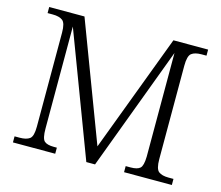

<svg xmlns="http://www.w3.org/2000/svg" viewBox="-101 -846 1126 978"><g transform="rotate(15 462.0 -357.0)"><path d="M43 0V-32H70Q105 -32 122.5 -45Q140 -58 140 -109V-605Q140 -655 122.5 -668.5Q105 -682 70 -682H43V-714H229L464 -92L698 -714H881V-682H855Q820 -682 802.5 -668.5Q785 -655 785 -603V-111Q785 -59 802.5 -45.5Q820 -32 855 -32H881V0H629V-32H655Q690 -32 704.5 -45Q719 -58 720 -106V-653L476 0H430L185 -649V-111Q185 -59 199.5 -45.5Q214 -32 250 -32H266V0Z"/></g></svg>

Font: Noto Serif Gurmukhi Light
Style: Regular
Weight: 300
Designer: Vaibhav Singh and the Monotype Design Team
Foundry: Monotype Imaging Inc.
Version: Version 2.004; ttfautohint (v1.8.4.7-5d5b)